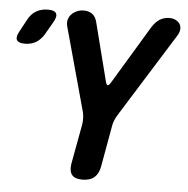

<svg xmlns="http://www.w3.org/2000/svg" viewBox="-181 -792 834 854"><g transform="rotate(5 236.0 -365.0)"><path d="M-3 -622Q-18 -596 -39.5 -583Q-61 -570 -90 -570Q-119 -570 -126 -583.5Q-133 -597 -118 -623L-91 -673Q-76 -703 -53 -716.5Q-30 -730 0 -730Q30 -730 37 -716Q44 -702 27 -674ZM218 10Q184 10 171 -6.5Q158 -23 163 -56L196 -235Q198 -250 197.5 -263.5Q197 -277 194 -290L91 -665Q87 -681 91.5 -695Q96 -709 105.5 -718.5Q115 -728 129 -734Q143 -740 158 -740Q182 -740 197.5 -728.5Q213 -717 219 -690L285 -431Q289 -418 294 -418Q299 -418 307 -431L463 -690Q480 -717 499 -728.5Q518 -740 542 -740Q557 -740 569 -734Q581 -728 587.5 -718.5Q594 -709 593.5 -695Q593 -681 583 -665L349 -290Q341 -277 335.5 -263.5Q330 -250 328 -235L296 -56Q290 -23 271 -6.5Q252 10 218 10Z"/></g></svg>

Font: Maple Mono
Style: Bold Italic
Weight: 700
Italic angle: -10°
Monospace: yes
Designer: subframe7536
Version: Version 7.000